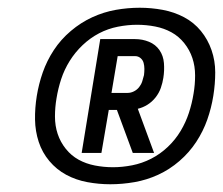

<svg xmlns="http://www.w3.org/2000/svg" viewBox="-20 -909 576 496"><path d="M265 -433Q235 -433 205.5 -438.5Q176 -444 151 -457.5Q126 -471 107.5 -493Q89 -515 80 -542.5Q71 -570 70.5 -600Q70 -630 75 -661Q80 -692 90.5 -722Q101 -752 119 -779.5Q137 -807 163 -829Q189 -851 218.5 -864.5Q248 -878 279 -883.5Q310 -889 341 -889Q371 -889 400.5 -883.5Q430 -878 455.5 -864.5Q481 -851 499 -829Q517 -807 526.5 -779.5Q536 -752 536 -722Q536 -692 531 -661Q526 -630 515.5 -600Q505 -570 487 -542.5Q469 -515 443.5 -493Q418 -471 388.5 -457.5Q359 -444 327.5 -438.5Q296 -433 265 -433ZM272 -477Q296 -477 321.5 -482Q347 -487 370.5 -499Q394 -511 413.5 -529.5Q433 -548 446.5 -570.5Q460 -593 468 -617.5Q476 -642 480 -667Q484 -690 484 -714Q484 -738 477 -759Q470 -780 456 -797.5Q442 -815 423 -825.5Q404 -836 381 -840.5Q358 -845 334 -845Q310 -845 284.5 -840Q259 -835 236 -823Q213 -811 193.5 -792.5Q174 -774 160 -751.5Q146 -729 138 -704.5Q130 -680 126 -655Q122 -632 122 -608Q122 -584 129 -563Q136 -542 150 -524.5Q164 -507 183 -496.5Q202 -486 225 -481.5Q248 -477 272 -477ZM191 -514 239 -808H329Q348 -808 365 -801Q382 -794 392 -779.5Q402 -765 403.5 -746Q405 -727 402 -708Q400 -695 395.5 -682Q391 -669 382 -657.5Q373 -646 361 -638.5Q349 -631 336 -628L378 -514H323L282 -625H261L242 -514ZM268 -669H310Q318 -669 326 -673Q334 -677 339.5 -684Q345 -691 347.5 -699Q350 -707 352 -715Q353 -723 353 -731Q353 -739 351 -746.5Q349 -754 343 -759Q337 -764 329 -764H284Z"/></svg>

Font: Iosevka SS04
Style: Bold Italic
Weight: 700
Italic angle: -9°
Monospace: yes
Designer: Belleve Invis
Foundry: Belleve Invis
Version: Version 19.0.0; ttfautohint (v1.8.4)